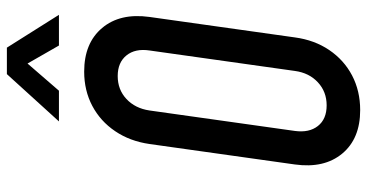

<svg xmlns="http://www.w3.org/2000/svg" viewBox="-268 -756 1041 544"><g transform="rotate(-90 252.0 -484.5)"><path d="M211.5 16Q130.5 16 88.2 -35Q46 -86 57.5 -169L115.5 -581Q123.5 -636.5 151.8 -678.2Q180 -720 223.5 -743Q267 -766 320.5 -766Q401.5 -766 444.2 -715.2Q487 -664.5 475.5 -581L417.5 -169Q410 -113.5 381.8 -71.8Q353.5 -30 309.8 -7Q266 16 211.5 16ZM225 -79Q263.5 -79 290.2 -103.8Q317 -128.5 322.5 -169L380.5 -581Q386.5 -621.5 366.5 -646.2Q346.5 -671 308 -671Q269.5 -671 243 -646.2Q216.5 -621.5 210.5 -581L152.5 -169Q147 -128.5 166.5 -103.8Q186 -79 225 -79ZM179.5 -837.5 313.5 -985H388.5L481.5 -837.5H394.5L343.5 -926.5L266.5 -837.5Z"/></g></svg>

Font: Mohave Light Medium
Style: Italic
Weight: 500
Italic angle: -8°
Version: Version 2.003